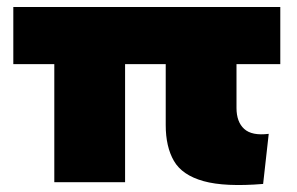

<svg xmlns="http://www.w3.org/2000/svg" viewBox="-20 -520 847 548"><path d="M135 0V-337H18V-500H780V-337H655V-212Q655 -172 677 -152Q699 -132 747 -138L731 5Q622 14 561 -3Q500 -20 476.5 -60.5Q453 -101 453 -163V-337H337V0Z"/></svg>

Font: Prodigy Sans ExtraBold
Style: Regular
Weight: 800
Designer: Wei Huang
Foundry: Wei Huang
Version: Version 1.003; ttfautohint (v1.8.3)